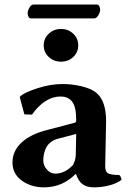

<svg xmlns="http://www.w3.org/2000/svg" viewBox="-20 -804 556 834"><path d="M311 -222.2 309.1 -128.9C309.1 -122.1 307.5 -113.8 304.2 -104C300.9 -94.2 297.5 -87.6 293.9 -84C271.2 -61.2 246.6 -49.8 220.2 -49.8C205.9 -49.8 193.6 -55.8 183.3 -67.9C173.1 -79.9 168 -92.9 168 -106.9C168 -116.7 168.9 -126.1 170.9 -135.3C172.9 -144.4 176 -153.4 180.4 -162.4C184.8 -171.3 191.3 -179.2 200 -186C208.6 -192.9 218.9 -197.9 231 -201.2ZM437 -80.1C437 -91.1 437.7 -126.1 439 -185.1C440.3 -244 440.9 -274.6 440.9 -276.9C440.9 -334.5 427.6 -375.2 400.9 -398.9C386.2 -411.9 364.3 -422 335.2 -429C306.1 -436 278 -439.3 251 -439C217.4 -439 182 -433.1 144.8 -421.4C107.5 -409.7 82.2 -397.9 68.8 -386.2L65.9 -381.8L85.9 -307.1L119.1 -306.2C136.4 -331.2 155.6 -350.6 176.8 -364.3C197.9 -377.9 219.7 -384.8 242.2 -384.8C265.3 -384.8 282.6 -377.1 293.9 -361.8C305.3 -346.5 311 -320.3 311 -283.2C311 -276.4 309.1 -272.3 305.2 -271L188 -240.2C139.5 -228.5 101.7 -210.4 74.7 -185.8C47.7 -161.2 34.2 -132 34.2 -98.1C34.2 -65.3 47.7 -39.1 74.7 -19.5C101.7 0 133.8 9.8 170.9 9.8C224 9.8 269.7 -9.4 308.1 -47.9H310.1C317.2 -27.3 326.8 -12.6 338.9 -3.7C350.9 5.3 367.7 9.8 389.2 9.8C410.6 9.8 432.3 7 454.1 1.5C475.9 -4.1 493.8 -12.2 507.8 -22.9C506.2 -33 502.9 -40 498 -43.9C475.6 -43.9 459.8 -46.1 450.7 -50.5C441.6 -54.9 437 -64.8 437 -80.1ZM169.9 -606.9C169.9 -587.1 177.2 -570.3 191.7 -556.6C206.1 -543 224 -536.1 245.1 -536.1C266.3 -536.1 284 -543 298.3 -556.6C312.7 -570.3 319.8 -587.1 319.8 -606.9C319.8 -627.1 312.6 -644 298.1 -657.7C283.6 -671.4 266 -678.2 245.1 -678.2C224 -678.2 206.1 -671.3 191.7 -657.5C177.2 -643.6 169.9 -626.8 169.9 -606.9ZM389.2 -724.1C395.7 -724.1 401.6 -728.6 407 -737.5C412.4 -746.5 415 -754.7 415 -762.2C415 -767.1 413.8 -772 411.4 -776.9C408.9 -781.7 405.4 -784.2 400.9 -784.2H125C118.8 -784.2 113.1 -779.7 107.9 -770.8C102.7 -761.8 100.1 -753.9 100.1 -747.1C100.1 -741.5 101.3 -736.3 103.8 -731.4C106.2 -726.6 110 -724.1 115.2 -724.1Z"/></svg>

Font: Linux Biolinum G
Style: Bold
Weight: 700
Designer: Philipp H. Poll
Foundry: Philipp H. Poll
Version: Version 1.1.0